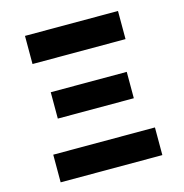

<svg xmlns="http://www.w3.org/2000/svg" viewBox="-107 -827 888 927"><g transform="rotate(-15 337.0 -364.0)"><path d="M83 0V-138.2H591.3V0ZM99.6 -586.9V-727.5H564.5V-586.9ZM149.4 -300.8V-432.6H529.3V-300.8Z"/></g></svg>

Font: Inter Display Extra Bold
Style: Regular
Weight: 800
Designer: Rasmus Andersson
Foundry: rsms
Version: Version 4.000;git-4fc901f